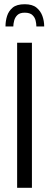

<svg xmlns="http://www.w3.org/2000/svg" viewBox="-20 -888 233 908"><path d="M61 0V-686H131V0ZM6 -763Q6 -789 13.5 -812.5Q21 -836 40 -852Q59 -868 97 -868Q133 -868 152.5 -852Q172 -836 180.5 -812.5Q189 -789 189 -763H152Q152 -775 148.5 -790.5Q145 -806 133 -817Q121 -828 97 -828Q74 -828 62.5 -817Q51 -806 47 -790.5Q43 -775 43 -763Z"/></svg>

Font: Archivo ExtraCondensed Light
Style: Regular
Weight: 300
Width: 2
Designer: Hector Gatti
Foundry: Omnibus-Type
Version: Version 2.001